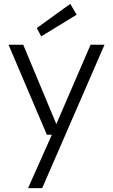

<svg xmlns="http://www.w3.org/2000/svg" viewBox="-20 -752 585 992"><path d="M125 220 248 -56H222L24 -521H100L271 -111L448 -521H520L198 220ZM193 -564 170 -607 343 -732 376 -676Z"/></svg>

Font: DM Sans 10pt Light
Style: Regular
Weight: 300
Version: Version 4.004;gftools[0.9.30]